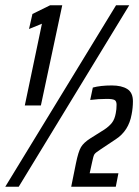

<svg xmlns="http://www.w3.org/2000/svg" viewBox="-29 -708 528 728"><path d="M65 -308 130 -618 81 -598 94 -655 161 -688H207L126 -308ZM-9 0 411 -688H461L42 0ZM313 -183 367 -217Q385 -229 395.5 -242.5Q406 -256 410 -279Q413 -293 413 -311Q413 -325 405 -329Q397 -333 376 -333Q344 -333 313 -329L323 -376Q352 -384 395 -384Q432 -384 453.5 -370.5Q475 -357 475 -324Q475 -299 470 -274Q459 -212 410 -180L350 -140Q333 -129 329 -123Q325 -117 320 -92L311 -51H420L410 0H241L259 -89Q268 -133 278 -150Q288 -167 313 -183Z"/></svg>

Font: Saira Ultra Condensed SemiBold
Style: Italic
Weight: 600
Width: 1
Italic angle: -12°
Designer: Hector Gatti with collaboration of the Omnibus-Type team
Foundry: Omnibus-Type
Version: Version 1.001; ttfautohint (v1.8)